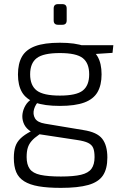

<svg xmlns="http://www.w3.org/2000/svg" viewBox="-20 -704 593 930"><path d="M270 -497Q345 -497 389 -480.5Q433 -464 452.5 -430.5Q472 -397 472 -344Q472 -292 452.5 -258Q433 -224 388.5 -207.5Q344 -191 270 -191Q195 -191 150.5 -207.5Q106 -224 86.5 -257.5Q67 -291 67 -343Q67 -396 86.5 -430Q106 -464 150.5 -480.5Q195 -497 270 -497ZM270 -447Q190 -447 158 -422.5Q126 -398 126 -344Q126 -290 158 -265.5Q190 -241 270 -241Q350 -241 381 -265.5Q412 -290 412 -344Q412 -398 381 -422.5Q350 -447 270 -447ZM529 -485 525 -448 403 -440 368 -485ZM134 -224 173 -219Q152 -200 145 -175.5Q138 -151 149.5 -131Q161 -111 198 -105L384 -74Q450 -64 475 -32Q500 0 500 59Q500 114 478.5 146Q457 178 407.5 192Q358 206 275 206Q211 206 167.5 198.5Q124 191 97 174Q70 157 58.5 129.5Q47 102 47 61Q47 28 54.5 5.5Q62 -17 80.5 -34.5Q99 -52 130 -68L183 -97L217 -86L168 -51Q146 -36 133 -21Q120 -6 114.5 12Q109 30 109 57Q109 93 124 114Q139 135 175.5 143Q212 151 275 151Q337 151 372.5 142.5Q408 134 423 113.5Q438 93 438 57Q438 29 431.5 13Q425 -3 406.5 -12Q388 -21 353 -26L169 -54Q138 -59 119.5 -74Q101 -89 93.5 -110Q86 -131 89 -152.5Q92 -174 103.5 -193.5Q115 -213 134 -224ZM282 -684Q303 -684 303 -663V-605Q303 -584 282 -584H261Q240 -584 240 -605V-663Q240 -684 261 -684Z"/></svg>

Font: Exo 2 Light
Style: Regular
Weight: 300
Designer: Natanael Gama
Foundry: Natanael Gama
Version: Version 2.010